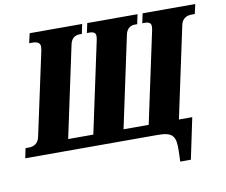

<svg xmlns="http://www.w3.org/2000/svg" viewBox="-130 -829 1317 1120"><g transform="rotate(-10 528.5 -269.0)"><path d="M849 176H912L963 -67H884L999 -606C1006 -641 1031 -657 1062 -657H1082L1095 -714H783L771 -657H786C812 -657 823 -648 823 -630C823 -623 822 -615 820 -605L705 -67H556L671 -606C678 -641 699 -657 728 -657H741L753 -714H455L443 -657H458C484 -657 495 -648 495 -630C495 -623 494 -615 492 -605L377 -67H228L343 -606C350 -641 371 -657 400 -657H413L425 -714H114L101 -657H120C150 -657 166 -647 166 -626C166 -620 165 -612 164 -605L57 -108C50 -74 25 -58 -6 -58H-26L-38 0H747C838 0 854 27 851 116Z"/></g></svg>

Font: Noto Serif Condensed Black
Style: Italic
Weight: 900
Width: 3
Italic angle: -12°
Designer: Monotype Design Team
Foundry: Monotype Imaging Inc.
Version: Version 2.013